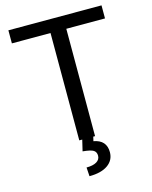

<svg xmlns="http://www.w3.org/2000/svg" viewBox="-134 -797 865 1095"><g transform="rotate(-15 298.5 -249.5)"><path d="M573.7 -633.8H345.2V0H252V-633.8H23.9V-710.9H573.7ZM334.5 0 328.6 25.4Q403.3 38.6 403.3 109.9Q403.3 157.2 364.3 184.8Q325.2 212.4 255.4 212.4L252 160.2Q290.5 160.2 311.8 147.5Q333 134.8 333 111.8Q333 90.3 317.4 80.1Q301.8 69.8 253.9 65.4L269.5 0Z"/></g></svg>

Font: RobotoInd
Style: Regular
Weight: 400
Designer: Google
Version: Version 2.001101; 2014